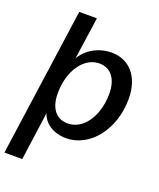

<svg xmlns="http://www.w3.org/2000/svg" viewBox="-172 -814 939 1133"><g transform="rotate(20 298.0 -247.5)"><path d="M-5 218H107L149 -85C168 -25 229 14 307 14C457 14 576 -138 576 -330C576 -465 504 -553 389 -553C310 -553 235 -512 199 -448L237 -713H126ZM286 -71C213 -71 171 -126 171 -219C171 -361 246 -468 343 -468C416 -468 458 -411 458 -319C458 -178 384 -71 286 -71Z"/></g></svg>

Font: Ronzino Medium
Style: Italic
Weight: 500
Italic angle: -7.99998°
Designer: Nunzio Mazzaferro
Foundry: Collletttivo
Version: Version 1.000;Glyphs 3.3 (3337)